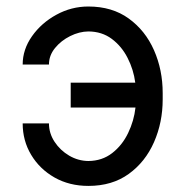

<svg xmlns="http://www.w3.org/2000/svg" viewBox="-20 -573 581 602"><path d="M257.1 -474.4Q228.7 -474.1 200.1 -459.9Q171.5 -445.7 152.5 -422.4Q133.5 -399.1 133.5 -370.7H51.1Q51.1 -418 80.4 -459.5Q109.7 -501.1 156.8 -526.8Q203.8 -552.6 257.1 -552.6Q331.7 -552.6 383.7 -514.9Q435.7 -477.3 462.9 -415.5Q490.1 -353.7 490.1 -281.2V-261.4Q490.1 -189.3 462.9 -127.3Q435.7 -65.3 383.7 -27.7Q331.7 9.9 257.1 9.9Q197.4 9.9 150.9 -16.5Q104.4 -43 77.8 -87.4Q51.1 -131.7 51.1 -186.1H133.5Q133.5 -155.2 151.1 -128.4Q168.7 -101.6 196.9 -85Q225.1 -68.5 257.1 -68.2Q300.1 -68.5 331.7 -93Q363.3 -117.5 381.7 -155.9Q400.2 -194.2 404.8 -235.8H201.7V-313.9H404.1Q398.8 -354.8 380.1 -391.3Q361.5 -427.9 330.6 -451Q299.7 -474.1 257.1 -474.4Z"/></svg>

Font: Inter Zeller
Style: Regular
Weight: 400
Designer: Rasmus Andersson; Joe Bland
Foundry: zeller
Version: Version 3.015;git-dec3a8cb1